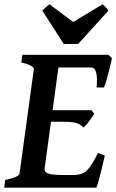

<svg xmlns="http://www.w3.org/2000/svg" viewBox="-23 -869 539 889"><path d="M495.1 -599.6Q492.2 -583 485.4 -555.7Q478.5 -528.3 471.2 -502.4Q463.9 -476.6 458.5 -463.9H424.3Q432.6 -556.6 399.4 -556.6H224.1L245.6 -615.2H479.5ZM413.6 -341.8Q404.8 -328.1 389.4 -307.1Q374 -286.1 363.3 -278.3Q350.6 -293 331.3 -299.1Q312 -305.2 269.5 -305.2H184.1L201.2 -358.9H400.4ZM462.4 -148.4Q456.1 -120.6 448.5 -89.6Q440.9 -58.6 434.1 -34.2Q427.2 -9.8 423.3 0H-3.4L1 -35.6Q65.4 -49.3 67.4 -65.4L133.8 -549.3Q134.8 -555.2 121.1 -564Q107.4 -572.8 75.7 -579.6L80.6 -615.2H321.3L316.9 -579.6Q285.2 -576.2 267.1 -571.5Q249 -566.9 248 -560.1L183.6 -89.8Q182.6 -80.1 188 -73.2Q193.4 -66.4 212.6 -62.5Q231.9 -58.6 272 -58.6H316.9Q358.4 -58.6 380.9 -81.3Q403.3 -104 430.7 -161.1ZM479 -819.8 338.9 -665.5H272L172.9 -819.8Q180.7 -828.1 189.5 -835.7Q198.2 -843.3 206.1 -849.1L315.9 -767.1L452.1 -849.1Q458 -843.8 465.8 -836.2Q473.6 -828.6 479 -819.8Z"/></svg>

Font: Gentium Plus
Style: Bold Italic
Weight: 700
Italic angle: -8°
Designer: Victor Gaultney, Annie Olsen, Iska Routamaa, Becca Hirsbrunner
Foundry: SIL International
Version: Version 6.101